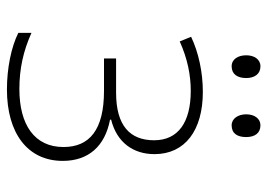

<svg xmlns="http://www.w3.org/2000/svg" viewBox="-126 -616 753 540"><g transform="rotate(90 250.0 -345.5)"><path d="M332 -621C355 -621 365 -637 365 -662C365 -686 354 -702 332 -702C313 -702 301 -685 301 -662C301 -639 313 -621 332 -621ZM166 -621C188 -621 199 -637 199 -662C199 -685 188 -702 166 -702C146 -702 135 -684 135 -662C135 -639 146 -621 166 -621ZM231 11C354 11 432 -47 432 -146C432 -219 390 -265 316 -279V-282C380 -298 413 -344 413 -404C413 -490 346 -540 238 -540C183 -540 127 -528 83 -507L96 -475C145 -497 191 -506 235 -506C323 -506 374 -471 374 -403C374 -335 333 -296 240 -296H144V-262H235C345 -262 393 -221 393 -148C393 -67 331 -24 230 -24C173 -24 123 -35 72 -58V-21C112 -1 172 11 231 11Z"/></g></svg>

Font: Noto Sans Mono ExtraCondensed ExtraLight
Style: Regular
Weight: 200
Width: 2
Designer: Monotype Design Team
Foundry: Monotype Imaging Inc.
Version: Version 2.014